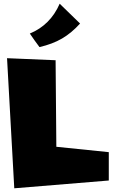

<svg xmlns="http://www.w3.org/2000/svg" viewBox="-20 -1046 624 1036"><path d="M302 -1026Q358 -972 412 -919Q366 -868 314.5 -838Q263 -808 193 -792Q165 -829 141 -865Q252 -911 302 -1026ZM567 -72 57 -30 18 -732 280 -721 284 -254 567 -225Z"/></svg>

Font: LONDON PRESLEY
Style: Regular
Weight: 400
Version: Version 001.000